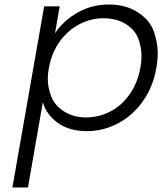

<svg xmlns="http://www.w3.org/2000/svg" viewBox="-20 -574 720 852"><path d="M224 -426Q260 -481 323 -517.5Q386 -554 464 -554Q538 -554 591.5 -519.5Q645 -485 662.5 -434.5Q680 -384 680 -339Q680 -308 674 -274Q660 -190 615 -126Q570 -62 504.5 -27Q439 8 365 8Q288 8 237 -28.5Q186 -65 170 -120L104 258H35L176 -546H245ZM603 -274Q608 -302 608 -326Q608 -362 594 -401.5Q580 -441 538.5 -467Q497 -493 439 -493Q383 -493 331.5 -466Q280 -439 244.5 -389Q209 -339 197 -273Q192 -247 192 -224Q192 -187 207 -147Q222 -107 263.5 -80Q305 -53 361 -53Q419 -53 470 -79.5Q521 -106 556 -156.5Q591 -207 603 -274Z"/></svg>

Font: Fz Poppins Light
Style: Italic
Weight: 300
Italic angle: -10°
Designer: Ninad Kale (Devanagari), Jonny Pinhorn (Latin)
Foundry: Indian Type Foundry
Version: Vit hóa bi Vntype.Com & FontZin.Com